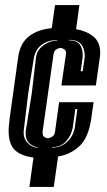

<svg xmlns="http://www.w3.org/2000/svg" viewBox="-20 -670 422 757"><path d="M96 67 112 -49Q63 -55 38.5 -78.5Q14 -102 14 -155Q14 -166 15.5 -178Q17 -190 18 -203L52 -447Q60 -501 95 -527.5Q130 -554 184 -559L197 -650H293L280 -555Q321 -548 348 -526Q375 -504 375 -464Q375 -460 375 -456Q375 -452 374 -447L358 -333H222L240 -456Q242 -470 233.5 -475.5Q225 -481 218 -481Q212 -481 202.5 -475.5Q193 -470 191 -456L148 -151V-146Q148 -134 155.5 -129.5Q163 -125 168 -125Q175 -125 185 -130.5Q195 -136 197 -151L213 -267H349L340 -204Q329 -127 293.5 -94Q258 -61 209 -53L192 67ZM298 -389H306L313 -437Q314 -441 314 -444.5Q314 -448 314 -451Q314 -479 299.5 -496Q285 -513 253 -513L252 -511Q282 -511 294 -495Q306 -479 306 -454Q306 -450 306 -446Q306 -442 305 -437ZM129 -88V-90Q113 -90 97 -104Q81 -118 81 -144Q81 -147 81 -150.5Q81 -154 82 -157L105 -300L122 -444Q126 -473 151.5 -491.5Q177 -510 205 -510V-512Q170 -512 144.5 -493.5Q119 -475 113 -438L91 -300L74 -158Q70 -127 88 -107.5Q106 -88 129 -88ZM185 -88Q221 -88 245.5 -111.5Q270 -135 275 -168L285 -240H277L267 -168Q262 -137 241 -113.5Q220 -90 185 -90Z"/></svg>

Font: Alumni Sans Inline One
Style: Italic
Weight: 400
Italic angle: -8°
Designer: Robert E. Leuschke
Foundry: Robert E. Leuschke
Version: Version 1.100; ttfautohint (v1.8.3)